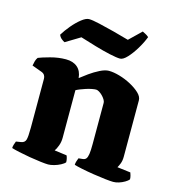

<svg xmlns="http://www.w3.org/2000/svg" viewBox="-107 -812 829 904"><g transform="rotate(15 307.5 -360.0)"><path d="M209 0Q198 0 172.5 -3Q147 -6 117.5 -11Q88 -16 63 -21.5Q38 -27 26 -31Q26 -39 29 -48.5Q32 -58 35 -65L60 -69Q77 -72 81.5 -87Q86 -102 86 -147V-385Q86 -394 81.5 -401.5Q77 -409 67 -413L18 -431Q20 -443 23 -453.5Q26 -464 32 -472Q49 -479 87.5 -489.5Q126 -500 163 -500Q198 -500 219 -482Q240 -464 243 -430Q258 -442 281 -458.5Q304 -475 329 -487.5Q354 -500 372 -500Q395 -500 424.5 -491.5Q454 -483 481 -468.5Q508 -454 526 -437Q544 -420 544 -402V-128Q544 -107 538 -92.5Q532 -78 528 -72L593 -64Q595 -59 597.5 -50Q600 -41 600 -32Q595 -25 581.5 -17Q568 -9 553.5 -4.5Q539 0 526 0Q514 0 487 -3Q460 -6 428 -11Q396 -16 369.5 -21.5Q343 -27 331 -31Q331 -39 334 -48.5Q337 -58 340 -65L360 -67Q371 -68 376.5 -75Q382 -82 384.5 -98.5Q387 -115 387 -147V-348Q387 -355 381.5 -364Q376 -373 368 -381Q360 -389 351.5 -394Q343 -399 337 -399Q329 -399 316 -396.5Q303 -394 289 -389.5Q275 -385 262.5 -380Q250 -375 243 -371V-139Q243 -118 236 -99.5Q229 -81 222 -72L282 -64Q284 -61 286.5 -51.5Q289 -42 289 -32Q284 -25 269 -17Q254 -9 237.5 -4.5Q221 0 209 0ZM407 -569Q391 -569 356.5 -576.5Q322 -584 281.5 -596Q241 -608 206 -619L135 -576Q128 -579 119 -586.5Q110 -594 106 -605Q120 -628 140.5 -652.5Q161 -677 182.5 -694Q204 -711 219 -711Q235 -711 270 -703Q305 -695 345.5 -684.5Q386 -674 420 -664L478 -720Q485 -716 492.5 -712.5Q500 -709 509 -701Q498 -672 479.5 -641.5Q461 -611 441.5 -590Q422 -569 407 -569Z"/></g></svg>

Font: Texturina 12pt ExtraBold
Style: Regular
Weight: 800
Designer: Guillermo Torres Carreño
Foundry: Omnibus-Type
Version: Version 1.002